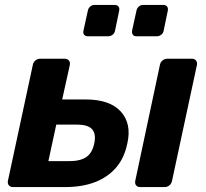

<svg xmlns="http://www.w3.org/2000/svg" viewBox="-20 -758 833 778"><path d="M32 0Q22 0 16 -7Q10 -14 12 -25L113 -495Q115 -506 123.5 -513Q132 -520 142 -520H243Q253 -520 259 -513Q265 -506 263 -495L232 -355H327Q425 -355 469.5 -306Q514 -257 496 -177Q484 -118 450.5 -79Q417 -40 365 -20Q313 0 245 0ZM176 -105H260Q305 -105 329.5 -121.5Q354 -138 362 -177Q370 -215 353.5 -234Q337 -253 292 -253H208ZM548 0Q537 0 531.5 -7Q526 -14 528 -25L628 -495Q630 -506 638.5 -513Q647 -520 658 -520H758Q768 -520 774 -513Q780 -506 778 -495L677 -25Q675 -14 666.5 -7Q658 0 648 0ZM533 -611Q523 -611 518.5 -617Q514 -623 515 -633L533 -715Q535 -725 542.5 -731.5Q550 -738 560 -738H642Q652 -738 657 -731.5Q662 -725 660 -715L643 -633Q641 -623 633 -617Q625 -611 615 -611ZM336 -611Q326 -611 321 -617Q316 -623 318 -633L336 -715Q338 -725 345.5 -731.5Q353 -738 363 -738H445Q455 -738 460 -731.5Q465 -725 463 -715L446 -633Q444 -623 436 -617Q428 -611 418 -611Z"/></svg>

Font: Rubik Light SemiBold
Style: Italic
Weight: 600
Italic angle: -12°
Version: Version 2.104